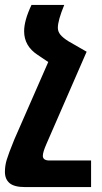

<svg xmlns="http://www.w3.org/2000/svg" viewBox="-38 -521 414 780"><path d="M332 131V239H64Q20 239 1 223Q-18 207 -18 177Q-18 153 -11 129Q-4 105 20 46L158 -269L115 -298Q60 -334 60 -394Q60 -438 90 -501H223Q197 -438 197 -408Q197 -393 207 -380.5Q217 -368 239 -354L312 -312L314 -311L151 63Q136 97 136 112Q136 131 163 131Z"/></svg>

Font: Noto Sans Armenian SmBd Narrow
Style: Regular
Weight: 600
Width: 4
Designer: Monotype Design team
Foundry: Monotype Imaging Inc.
Version: Version 1.000